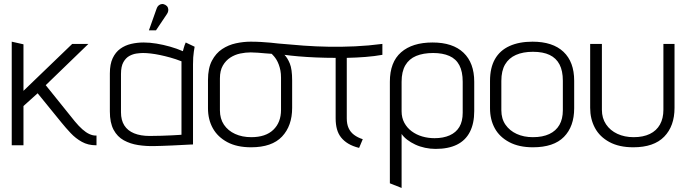

<svg xmlns="http://www.w3.org/2000/svg" viewBox="-20 -718 3390 949"><path d="M350 -118 206 -297 417 -501H337L96 -269V-499L38 -512V0H96V-194L166 -257L284 -112Q305 -86 329.5 -60Q354 -34 384.5 -17Q415 0 454 0H457V-48H452Q438 -48 421.5 -55.5Q405 -63 387 -79Q369 -95 350 -118Z M942 -487 898 -508Q892 -495 888 -480Q884 -465 884 -465Q854 -478 820.5 -487.5Q787 -497 753.5 -502.5Q720 -508 690 -508Q658 -508 628 -501Q598 -494 574.5 -477Q551 -460 537 -430.5Q523 -401 523 -355V-167Q523 -111 541.5 -76.5Q560 -42 592 -24.5Q624 -7 663 -1Q702 5 742 4Q757 4 781 3Q805 2 831.5 1Q858 0 881.5 -1.5Q905 -3 920 -3.5Q935 -4 934 -4V-400Q934 -437 938 -462Q942 -487 942 -487ZM578 -163V-352Q578 -390 590 -411Q602 -432 619.5 -441.5Q637 -451 655.5 -453.5Q674 -456 687 -456Q704 -456 725.5 -453.5Q747 -451 771 -446Q795 -441 822 -433.5Q849 -426 877 -415V-52Q877 -52 864 -51Q851 -50 828.5 -49Q806 -48 778 -47Q750 -46 720 -46Q675 -46 643 -59Q611 -72 594.5 -98Q578 -124 578 -163ZM804 -647Q810 -655 811.5 -664Q813 -673 809.5 -681Q806 -689 797 -694Q788 -699 779.5 -698Q771 -697 764 -691Q757 -685 754 -675L716 -568H751Z M1694 -432V-133Q1694 -105 1703 -85Q1712 -65 1730 -51.5Q1748 -38 1773 -30L1755 13Q1723 5 1701.5 -8Q1680 -21 1666 -38.5Q1652 -56 1645.5 -79.5Q1639 -103 1639 -133V-432Q1590 -432 1542.5 -434Q1495 -436 1455 -439.5Q1415 -443 1386 -447Q1401 -432 1412.5 -404Q1424 -376 1424 -320V-185Q1424 -96 1374 -43Q1324 10 1221 10Q1151 10 1103.5 -15.5Q1056 -41 1032 -84Q1008 -127 1008 -183V-323Q1008 -381 1027.5 -418Q1047 -455 1078 -475.5Q1109 -496 1146 -504Q1183 -512 1219 -512Q1246 -512 1271.5 -510.5Q1297 -509 1318 -507Q1339 -505 1355 -503Q1418 -497 1480.5 -492.5Q1543 -488 1606 -487Q1669 -486 1735 -489Q1801 -492 1870 -501V-447Q1831 -440 1786 -436.5Q1741 -433 1694 -432ZM1323 -452Q1307 -453 1289.5 -454.5Q1272 -456 1254 -457.5Q1236 -459 1219 -459Q1194 -459 1167.5 -453.5Q1141 -448 1118.5 -433.5Q1096 -419 1081.5 -394Q1067 -369 1067 -330V-173Q1067 -131 1087 -101.5Q1107 -72 1142 -56Q1177 -40 1222 -40Q1293 -40 1331 -76.5Q1369 -113 1369 -175V-334Q1369 -354 1366 -369.5Q1363 -385 1358 -398.5Q1353 -412 1347 -422Q1341 -432 1334.5 -439.5Q1328 -447 1323 -452Z M2324 -169V-314Q2324 -407 2271 -457.5Q2218 -508 2118 -508Q2018 -508 1962.5 -459.5Q1907 -411 1907 -314V188L1965 211V-56Q1975 -41 1992.5 -27.5Q2010 -14 2032.5 -3.5Q2055 7 2081 12.5Q2107 18 2133 18Q2196 18 2238.5 -3Q2281 -24 2302.5 -66Q2324 -108 2324 -169ZM2267 -314V-161Q2267 -118 2250.5 -90.5Q2234 -63 2202.5 -49Q2171 -35 2128 -35Q2096 -35 2067 -43.5Q2038 -52 2015 -69Q1992 -86 1978.5 -111Q1965 -136 1965 -168V-314Q1965 -364 1983.5 -395.5Q2002 -427 2037 -441.5Q2072 -456 2121 -456Q2168 -456 2201 -441.5Q2234 -427 2250.5 -395.5Q2267 -364 2267 -314Z M2818 -183V-319Q2818 -412 2765 -462Q2712 -512 2612 -512Q2546 -512 2498.5 -490.5Q2451 -469 2426.5 -426Q2402 -383 2402 -318V-183Q2402 -127 2425.5 -84Q2449 -41 2497 -15.5Q2545 10 2614 10Q2717 10 2767.5 -41.5Q2818 -93 2818 -183ZM2762 -319V-173Q2762 -130 2745 -100.5Q2728 -71 2695 -55.5Q2662 -40 2614 -40Q2569 -40 2534 -56Q2499 -72 2478.5 -101.5Q2458 -131 2458 -173V-318Q2458 -368 2476.5 -399.5Q2495 -431 2530 -446.5Q2565 -462 2614 -462Q2664 -462 2696.5 -446.5Q2729 -431 2745.5 -399.5Q2762 -368 2762 -319Z M3314 -185V-501H3259V-175Q3259 -133 3242 -102.5Q3225 -72 3192 -56Q3159 -40 3112 -40Q3067 -40 3031.5 -56.5Q2996 -73 2975.5 -103.5Q2955 -134 2955 -175V-501H2897V-185Q2897 -130 2920.5 -86Q2944 -42 2992 -16Q3040 10 3110 10Q3212 10 3263 -42.5Q3314 -95 3314 -185Z"/></svg>

Font: AdventPro_ExpandedRegular
Style: ExpandedRegular
Weight: 400
Width: 7
Designer: VivaRado, Andreas Kalpakidis
Foundry: VivaRado, Andreas Kalpakidis
Version: Version 3.000